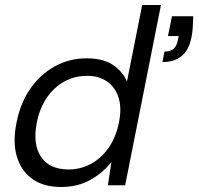

<svg xmlns="http://www.w3.org/2000/svg" viewBox="-20 -740 793 767"><path d="M752 -675Q751 -651 750 -630.5Q749 -610 745 -592Q735 -540 705.5 -516Q676 -492 629 -492L637 -534Q661 -534 673.5 -545Q686 -556 690 -578L694 -596H651L667 -675ZM493 -399 484 -398 548 -720H623L480 0H411L425 -93Q393 -51 342 -22Q291 7 224 7Q155 7 110 -24.5Q65 -56 47.5 -114Q30 -172 46 -250Q61 -328 101 -385.5Q141 -443 199 -475Q257 -507 326 -507Q397 -507 438 -476Q479 -445 493 -399ZM127 -250Q110 -164 144 -113.5Q178 -63 254 -63Q301 -63 342.5 -85Q384 -107 413.5 -149Q443 -191 455 -250Q467 -309 453.5 -350.5Q440 -392 407.5 -414.5Q375 -437 328 -437Q278 -437 236.5 -414Q195 -391 166.5 -349Q138 -307 127 -250Z"/></svg>

Font: Albert Sans
Style: Italic
Weight: 400
Italic angle: -11.25°
Designer: Andreas Rasmussen
Foundry: a.Foundry
Version: Version 1.025